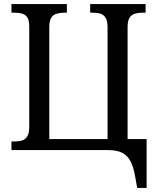

<svg xmlns="http://www.w3.org/2000/svg" viewBox="-20 -734 767 939"><path d="M651 185 641 129Q633 82 617.5 53.5Q602 25 576 12.5Q550 0 510 0H36V-42H50Q72 -42 88 -47Q104 -52 113.5 -67.5Q123 -83 123 -113V-605Q123 -635 113.5 -649Q104 -663 87.5 -667.5Q71 -672 50 -672H36V-714H307V-672H294Q274 -672 257 -667Q240 -662 230.5 -647Q221 -632 221 -601V-54H506V-601Q506 -632 496.5 -647Q487 -662 471 -667Q455 -672 434 -672H421V-714H692V-672H676Q656 -672 639.5 -667Q623 -662 613.5 -647Q604 -632 604 -601V-54H697V185Z"/></svg>

Font: Noto Serif SemiCondensed
Style: Regular
Weight: 400
Width: 4
Designer: Monotype Design Team
Foundry: Monotype Imaging Inc.
Version: Version 2.013